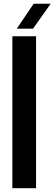

<svg xmlns="http://www.w3.org/2000/svg" viewBox="-20 -991 287 1011"><path d="M45.1 0V-800H169.9V0ZM68.3 -840 157.2 -971.2H246.8L153.8 -840Z"/></svg>

Font: Big Shoulders Stencil Thin
Style: Regular
Weight: 100
Designer: Patric King
Foundry: XO Type Co
Version: Version 2.001